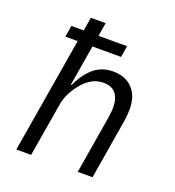

<svg xmlns="http://www.w3.org/2000/svg" viewBox="-134 -846 868 952"><g transform="rotate(20 300.0 -370.0)"><path d="M161 -609H96L106 -669H171L183 -740H261L249 -669H400L390 -609H239L203 -394H207Q237 -459 278.5 -493.5Q320 -528 379 -528Q444 -528 481.5 -488.5Q519 -449 519 -379Q519 -347 513 -312L461 0H383L434 -305L435 -313Q439 -341 439 -360Q439 -407 417.5 -433Q396 -459 353 -459Q321 -459 294 -444.5Q267 -430 244 -403Q195 -345 185 -285L137 0H59Z"/></g></svg>

Font: iA Writer Mono V
Style: Regular
Weight: 400
Italic angle: -9.5°
Designer: Mike Abbink, Paul van der Laan, Pieter van Rosmalen
Foundry: Bold Monday
Version: Version 2.000